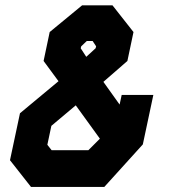

<svg xmlns="http://www.w3.org/2000/svg" viewBox="-20 -720 681 740"><path d="M99.5 0.5 18.5 -102.5 57 -283.5 205.5 -407 148 -485 171.5 -596.5 296.5 -699.5H413.5L494.5 -596.5L471 -485L378.5 -404.5L441 -317L449 -354H571L530.5 -163.5L382 0.5ZM312.5 -501 348.5 -534 350.5 -541.5 337 -562H314.5L293 -541.5L291 -534ZM179 -141H320.5L365 -185.5L272 -314L178 -235L162.5 -162Z"/></svg>

Font: Tourney Expanded Black
Style: Italic
Weight: 900
Width: 7
Italic angle: -12°
Designer: Tyler Finck
Foundry: Etcetera Type Co
Version: Version 1.010; ttfautohint (v1.8.3)